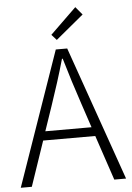

<svg xmlns="http://www.w3.org/2000/svg" viewBox="-62 -993 712 1039"><g transform="rotate(-5 294.0 -474.0)"><path d="M272 -780 423 -905 387 -948 245 -810ZM8 0H68L151 -244H434L516 0H580L324 -729H262ZM167 -293 212 -425C241 -511 266 -587 291 -676H295C321 -587 345 -511 374 -425L418 -293Z"/></g></svg>

Font: Noto Sans CJK SC Light
Style: Regular
Weight: 300
Designer: Ryoko NISHIZUKA 西塚涼子 (kana, bopomofo & ideographs); Paul D. Hunt (Latin, Greek & Cyrillic); Sandoll Communications 산돌커뮤니
Foundry: Adobe
Version: Version 2.004;hotconv 1.0.118;makeotfexe 2.5.65603